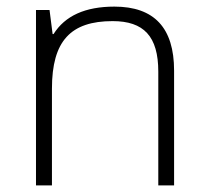

<svg xmlns="http://www.w3.org/2000/svg" viewBox="-20 -561 630 581"><path d="M506.8 0V-347.2C506.8 -476.6 446.8 -541 326.2 -541C237.8 -541 176.8 -513.2 142.1 -458H139.2L129.9 -530.8H88.9V0H137.2V-293C137.2 -437 193.8 -497.1 320.8 -497.1C415 -497.1 459 -451.2 459 -344.2V0Z"/></svg>

Font: Open Sans 300
Style: Regular
Weight: 300
Foundry: Ascender Corporation
Version: Version 1.100;PS 001.100;hotconv 1.0.88;makeotf.lib2.5.64775